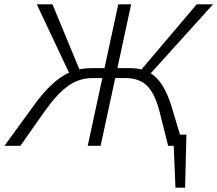

<svg xmlns="http://www.w3.org/2000/svg" viewBox="-20 -678 1011 893"><path d="M778 -182 817 -52H847L841 195H796L788 0H762L721 -163Q700 -243 664 -279Q628 -315 562 -315H516L448 0H388L456 -315H412Q347 -315 295.5 -277.5Q244 -240 186 -158L75 0H1L137 -187Q221 -304 301 -340L151 -658H224L349 -356Q377 -361 404 -361H466L530 -658H590L526 -361H585Q614 -361 638 -355L895 -658H971L681 -337Q742 -300 778 -182Z"/></svg>

Font: EauTestInfant Semilight
Style: Italic
Weight: 300
Italic angle: -12°
Designer: Christian Thalmann (Catharsis Fonts)
Version: Version 0.001;PS 000.001;hotconv 1.0.88;makeotf.lib2.5.64775